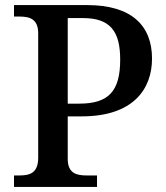

<svg xmlns="http://www.w3.org/2000/svg" viewBox="-20 -734 653 754"><path d="M35 0H361V-45H320C281 -45 246 -53 246 -110V-277H301C504 -277 577 -385 577 -504C577 -634 496 -714 323 -714H35V-669H56C96 -669 130 -660 130 -603V-115C130 -54 97 -45 56 -45H35ZM291 -327H246V-663H306C413 -663 452 -611 452 -500C452 -375 406 -327 291 -327Z"/></svg>

Font: Noto Serif Vithkuqi Medium
Style: Regular
Weight: 500
Version: Version 1.005